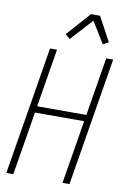

<svg xmlns="http://www.w3.org/2000/svg" viewBox="-103 -1025 706 1084"><g transform="rotate(10 250.0 -483.0)"><path d="M13 0 134 -735H174L119 -401H401L456 -735H496L375 0H335L395 -364H113L53 0ZM234 -807 207 -830 328 -966H380L455 -827L423 -810L348 -932Z"/></g></svg>

Font: Iosevka Extralight
Style: Italic
Weight: 200
Italic angle: -9°
Monospace: yes
Designer: Belleve Invis
Foundry: Belleve Invis
Version: Version 32.5.0; ttfautohint (v1.8.4)